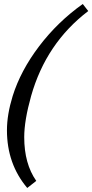

<svg xmlns="http://www.w3.org/2000/svg" viewBox="-20 -764 459 956"><path d="M115.7 171.9Q14.6 52.2 14.6 -115.2Q14.6 -193.4 43 -285.6Q82.5 -412.1 174.8 -533.7Q267.1 -655.3 392.1 -744.1L419.4 -709Q209.5 -549.3 134.8 -285.6Q100.6 -163.6 100.6 -81.1Q100.6 51.3 160.6 136.7Z"/></svg>

Font: Elstob 6pt Medium
Style: Italic
Weight: 500
Italic angle: -20°
Designer: Peter S. Baker
Version: Version 1.015